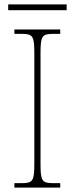

<svg xmlns="http://www.w3.org/2000/svg" viewBox="-20 -847 339 867"><path d="M17 -801H281V-827H17ZM45 0H252V-20H219C169 -20 163 -31 163 -108V-606C163 -683 169 -694 219 -694H252V-714H45V-694H79C129 -694 135 -683 135 -606V-108C135 -31 129 -20 79 -20H45Z"/></svg>

Font: Noto Serif Devanagari SemiCondensed Thin
Style: Regular
Weight: 100
Width: 4
Designer: Universal Thirst, Indian Type Foundry and the Monotype Design Team
Foundry: Monotype Imaging Inc.
Version: Version 2.004